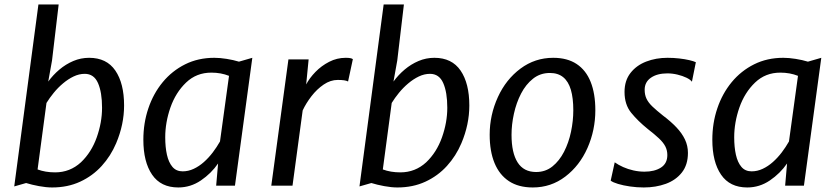

<svg xmlns="http://www.w3.org/2000/svg" viewBox="-20 -819 3685 847"><path d="M210 8Q183.9 8 152.1 2.1Q120.2 -3.8 95.2 -11.6L42.8 3.4L149.5 -799.3H238.8L209.5 -552.1L192.8 -459.2Q214 -488.4 242.1 -512.1Q270.2 -535.8 303.4 -549.9Q336.6 -564 373.2 -564Q450.4 -564 488.9 -507.6Q527.4 -451.2 527.4 -353.6Q527.4 -269.7 492.4 -187.1Q468.7 -131.1 428.7 -87Q388.6 -42.9 333.6 -17.5Q278.6 8 210 8ZM223.1 -58.6Q288.8 -58.6 337.1 -103Q383.4 -147.1 406.8 -213.1Q430.2 -279.1 430.2 -343.5Q430.2 -411.9 412.3 -452.6Q394.4 -493.3 353.8 -493.3Q329.1 -493.3 304.7 -481.7Q280.4 -470 258 -451.1Q235.6 -432.3 217.1 -409.6Q198.6 -386.9 185 -364.8L145.8 -71.5Q180.2 -58.6 223.1 -58.6Z M766.5 8Q689.5 8 651 -48.4Q612.4 -104.7 612.4 -202.7Q612.4 -276.1 634.5 -341.2Q656.5 -406.4 697.8 -456.5Q739.2 -506.6 796.8 -535.3Q854.4 -564 925.5 -564Q949.9 -564 979.7 -559.3Q1009.4 -554.6 1034.2 -547L1093.1 -564L1016.5 0H933.6L942.1 -97.8Q911.9 -54 866.3 -23Q820.6 8 766.5 8ZM785.6 -63.1Q810.9 -63.1 834.5 -74.2Q858.1 -85.2 879.3 -104Q900.5 -122.8 918.5 -146.4Q936.5 -170.1 950.5 -194.9L990.3 -484.4Q954.9 -498.6 912.4 -498.6Q846.6 -498.6 800.9 -454.8Q755 -410.8 731.9 -344.9Q708.9 -278.9 708.9 -213.1Q708.9 -170.2 716.4 -136.3Q724 -102.4 740.8 -82.7Q757.6 -63.1 785.6 -63.1Z M1270.4 0H1176.8L1252.4 -557H1341.5L1330.7 -446.6Q1345.4 -474.7 1371.6 -501.7Q1397.8 -528.7 1432.1 -546.3Q1466.4 -564 1505.2 -564Q1529.7 -564 1536.6 -558L1515.5 -459.5Q1509.3 -463.1 1497.7 -464.8Q1486.1 -466.4 1469.8 -466.4Q1437.9 -466.4 1407.9 -446Q1377.9 -425.6 1353.9 -394.5Q1329.9 -363.4 1315.2 -331.7Z M1733 8Q1706.9 8 1675.1 2.1Q1643.2 -3.8 1618.2 -11.6L1565.8 3.4L1672.5 -799.3H1761.8L1732.5 -552.1L1715.8 -459.2Q1737 -488.4 1765.1 -512.1Q1793.2 -535.8 1826.4 -549.9Q1859.6 -564 1896.2 -564Q1973.4 -564 2011.9 -507.6Q2050.4 -451.2 2050.4 -353.6Q2050.4 -269.7 2015.4 -187.1Q1991.7 -131.1 1951.7 -87Q1911.6 -42.9 1856.6 -17.5Q1801.6 8 1733 8ZM1746.1 -58.6Q1811.8 -58.6 1860.1 -103Q1906.4 -147.1 1929.8 -213.1Q1953.2 -279.1 1953.2 -343.5Q1953.2 -411.9 1935.3 -452.6Q1917.4 -493.3 1876.8 -493.3Q1852.1 -493.3 1827.7 -481.7Q1803.4 -470 1781 -451.1Q1758.6 -432.3 1740.1 -409.6Q1721.6 -386.9 1708 -364.8L1668.8 -71.5Q1703.2 -58.6 1746.1 -58.6Z M2330.4 8Q2267.4 8 2225.2 -19.8Q2183 -47.7 2161.6 -99.7Q2140.2 -151.8 2140.2 -224.6Q2140.2 -311.7 2176.5 -390.9Q2212 -468.6 2276 -516.3Q2340 -564 2420.6 -564Q2482.6 -564 2523.8 -536.7Q2565 -509.4 2585.6 -457.8Q2606.3 -406.1 2606.3 -332.7Q2606.3 -244.9 2571.7 -166.4Q2536.9 -87.9 2473.8 -40Q2410.8 8 2330.4 8ZM2345.1 -60.2Q2386.3 -60.2 2417 -84.8Q2447.6 -109.4 2468.3 -149.6Q2488.9 -189.9 2499 -237.9Q2509.1 -285.9 2509.1 -332.7Q2509.1 -386.3 2498.4 -422.8Q2487.6 -459.4 2464.8 -478.2Q2441.9 -497.1 2405.7 -497.1Q2363.2 -497.1 2331.5 -471.9Q2299.7 -446.8 2278.7 -406.2Q2257.7 -365.6 2247.2 -317.6Q2236.6 -269.7 2236.6 -224.1Q2236.6 -144.6 2263.5 -102.4Q2290.4 -60.2 2345.1 -60.2Z M2819.8 8Q2789.3 8 2759.3 3.6Q2729.4 -0.7 2706.6 -7.6Q2683.8 -14.4 2674 -22.1L2691.8 -102.9Q2708 -91.4 2729.1 -82Q2750.1 -72.6 2774.2 -67.2Q2798.3 -61.7 2823.1 -61.7Q2867.6 -61.7 2895.8 -79.8Q2923.9 -97.9 2923.9 -135.1Q2923.9 -155.8 2915.1 -173.1Q2906.2 -190.4 2887 -208.5Q2867.8 -226.6 2837.3 -250.2Q2793.9 -285.3 2764.5 -321.5Q2735.1 -357.6 2735.1 -413.2Q2735.1 -463.4 2761.3 -497Q2787.4 -530.6 2830.5 -547.3Q2873.7 -564 2924.5 -564Q2951.6 -564 2976.4 -561.1Q3001.1 -558.3 3020.4 -553.8Q3039.7 -549.4 3049.7 -544.5L3032.4 -458.5Q3025.9 -467.6 3008.5 -476.1Q2991.1 -484.5 2968.6 -489.9Q2946.1 -495.3 2924.2 -495.3Q2879.2 -495.3 2851.6 -476.2Q2823.9 -457.1 2823.9 -423.1Q2823.9 -400.6 2832.1 -383.4Q2840.3 -366.1 2858.1 -349.1Q2875.9 -332.1 2904.2 -309.6Q2939.4 -283.2 2964 -257.2Q2988.6 -231.2 3001.7 -203.6Q3014.8 -175.9 3014.8 -144.5Q3014.8 -92.1 2988.2 -58.2Q2961.6 -24.3 2917.3 -8.1Q2873 8 2819.8 8Z M3276.5 8Q3199.5 8 3161 -48.4Q3122.4 -104.7 3122.4 -202.7Q3122.4 -276.1 3144.5 -341.2Q3166.5 -406.4 3207.8 -456.5Q3249.2 -506.6 3306.8 -535.3Q3364.4 -564 3435.5 -564Q3459.9 -564 3489.7 -559.3Q3519.4 -554.6 3544.2 -547L3603.1 -564L3526.5 0H3443.6L3452.1 -97.8Q3421.9 -54 3376.3 -23Q3330.6 8 3276.5 8ZM3295.6 -63.1Q3320.9 -63.1 3344.5 -74.2Q3368.1 -85.2 3389.3 -104Q3410.5 -122.8 3428.5 -146.4Q3446.5 -170.1 3460.5 -194.9L3500.3 -484.4Q3464.9 -498.6 3422.4 -498.6Q3356.6 -498.6 3310.9 -454.8Q3265 -410.8 3241.9 -344.9Q3218.9 -278.9 3218.9 -213.1Q3218.9 -170.2 3226.4 -136.3Q3234 -102.4 3250.8 -82.7Q3267.6 -63.1 3295.6 -63.1Z"/></svg>

Font: Merriweather Sans Variable Regular
Style: Italic
Weight: 300
Italic angle: -8°
Designer: Eben Sorkin
Foundry: Eben Sorkin
Version: Version 2.001